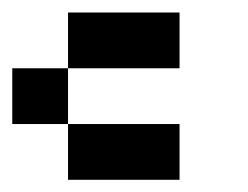

<svg xmlns="http://www.w3.org/2000/svg" viewBox="-20 -384 404 313"><path d="M181.8 -363.6H272.7V-272.7H181.8ZM90.9 -363.6H181.8V-272.7H90.9ZM0 -272.7H90.9V-181.8H0ZM90.9 -181.8H181.8V-90.9H90.9ZM181.8 -181.8H272.7V-90.9H181.8Z"/></svg>

Font: Micro 5
Style: Regular
Weight: 400
Designer: Sarah Cadigan-Fried
Version: Version 1.000; ttfautohint (v1.8.4.7-5d5b)